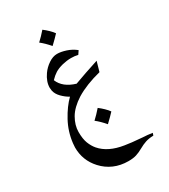

<svg xmlns="http://www.w3.org/2000/svg" viewBox="-211 -631 937 1067"><g transform="rotate(-30 257.5 -97.0)"><path d="M397 -170Q302 -146 238 -107Q180 -70 155 -26.5Q130 17 130 60Q130 105 141 133Q152 161 169 181Q217 237 315 252Q359 259 403 262L425 264Q452 265 485 270L480 285Q450 286 429 293Q408 300 385 313Q362 326 341.5 332.5Q321 339 290 339Q240 339 198.5 321Q157 303 126 269Q70 208 70 125Q70 116 72 98Q80 28 113.5 -33.5Q147 -95 187 -134Q163 -147 142 -168.5Q121 -190 116 -214Q114 -226 114 -233Q114 -272 142 -312Q160 -338 188 -357Q216 -376 243 -376Q268 -376 300 -365.5Q332 -355 358 -334L343 -312Q323 -317 299 -317Q272 -317 243 -310Q212 -302 193 -290Q174 -278 155 -258Q178 -201 255 -178Q322 -203 415 -233Q409 -210 397 -170ZM296 -478Q276 -456 244 -426Q217 -458 189 -480Q215 -504 240 -533Q256 -521 271.5 -506Q287 -491 296 -478ZM345 52Q325 74 293 104Q266 72 238 50Q264 26 289 -3Q305 9 320.5 24Q336 39 345 52Z"/></g></svg>

Font: Mirza
Style: Regular
Weight: 400
Designer: Arabic design by Kourosh Beigpour, Latin design by Eduardo Tunni, engineering by Lasse Fister
Version: Version 1.0010g